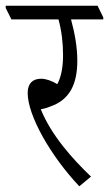

<svg xmlns="http://www.w3.org/2000/svg" viewBox="-48 -643 382 673"><path d="M230 10 271 -24C208 -84 132 -168 95 -260C107 -262 120 -266 129 -270C196 -293 223 -348 223 -430C223 -478 214 -527 201 -575H314V-582L294 -623H-28V-615L-8 -575H157C168 -535 173 -493 173 -449C173 -406 166 -373 153 -348C133 -360 113 -367 96 -367C66 -367 49 -350 49 -317C49 -239 128 -98 230 10Z"/></svg>

Font: Noto Serif Devanagari ExtraCondensed Light
Style: Regular
Weight: 300
Width: 2
Designer: Universal Thirst, Indian Type Foundry and the Monotype Design Team
Foundry: Monotype Imaging Inc.
Version: Version 2.004